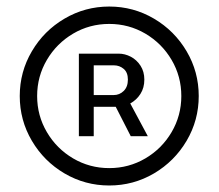

<svg xmlns="http://www.w3.org/2000/svg" viewBox="-20 -737 675 593"><path d="M223.6 -571.3H346.7Q365.7 -571.3 384 -561.8Q402.3 -552.2 414.1 -533.9Q425.8 -515.6 425.8 -491.2Q425.8 -465.8 413.8 -447Q401.9 -428.2 382.3 -417.5L436.5 -316.4H383.8L337.4 -407.2H269.5V-316.4H223.6ZM41 -440.4Q41 -515.1 78.4 -578.6Q115.7 -642.1 179.2 -679.4Q242.7 -716.8 317.4 -716.8Q392.1 -716.8 455.6 -679.4Q519 -642.1 556.4 -578.6Q593.8 -515.1 593.8 -440.4Q593.8 -365.7 556.4 -302.2Q519 -238.8 455.6 -201.4Q392.1 -164.1 317.4 -164.1Q242.7 -164.1 179.2 -201.4Q115.7 -238.8 78.4 -302.2Q41 -365.7 41 -440.4ZM540 -440.4Q540 -501 510 -552Q480 -603 429 -633.1Q377.9 -663.1 317.4 -663.1Q256.8 -663.1 205.8 -633.1Q154.8 -603 124.8 -552Q94.7 -501 94.7 -440.4Q94.7 -379.9 124.8 -328.9Q154.8 -277.8 205.8 -247.8Q256.8 -217.8 317.4 -217.8Q377.9 -217.8 429 -247.8Q480 -277.8 510 -328.9Q540 -379.9 540 -440.4ZM331.1 -443.4Q349.1 -443.4 362.1 -456.1Q375 -468.8 375 -491.2Q375 -513.2 362.1 -524.2Q349.1 -535.2 332 -535.2H269.5V-443.4Z"/></svg>

Font: Pretendard JP Light
Style: Regular
Weight: 300
Designer: Base glyphs from Inter by Rasmus Andersson; Hangeul glyphs from Noto Sans CJK(Source Han Sans) by Jang Soo-young and Kan
Foundry: Kil Hyung-jin
Version: Version 1.309